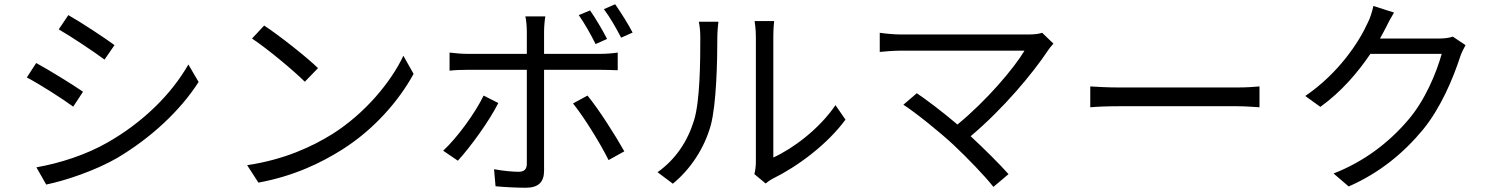

<svg xmlns="http://www.w3.org/2000/svg" viewBox="-20 -839 7040 902"><path d="M301 -768 256 -701C315 -667 423 -595 471 -559L518 -627C475 -659 360 -735 301 -768ZM151 -53 197 28C290 9 428 -38 529 -96C688 -190 827 -319 913 -454L865 -536C784 -395 652 -265 486 -170C385 -112 261 -72 151 -53ZM150 -543 106 -475C166 -444 275 -374 324 -338L370 -408C326 -439 209 -511 150 -543Z M1221 -719 1164 -658C1239 -608 1361 -506 1412 -455L1474 -519C1421 -571 1287 -676 1221 -719ZM1141 -63 1194 19C1361 -12 1487 -73 1587 -136C1738 -231 1855 -367 1923 -492L1875 -577C1817 -454 1695 -306 1541 -209C1446 -150 1316 -89 1141 -63Z M2952 -686C2933 -723 2896 -782 2870 -819L2817 -796C2845 -759 2876 -705 2898 -662ZM2832 -656C2811 -697 2777 -755 2752 -790L2699 -768C2726 -730 2758 -673 2778 -632ZM2252 -390C2213 -309 2129 -193 2062 -131L2131 -84C2188 -146 2278 -269 2321 -355ZM2801 -511C2825 -511 2855 -510 2882 -509V-592C2857 -588 2824 -586 2800 -586H2536V-691C2536 -712 2539 -748 2542 -762H2448C2452 -748 2455 -713 2455 -691V-586H2177C2145 -586 2120 -589 2092 -592V-507C2119 -510 2147 -511 2177 -511H2455V-70C2455 -44 2443 -32 2416 -32C2390 -32 2344 -36 2301 -44L2308 36C2348 40 2408 43 2450 43C2510 43 2536 16 2536 -37V-511ZM2672 -353C2723 -290 2800 -166 2839 -87L2913 -128C2872 -201 2793 -326 2740 -390Z M3141 24C3225 -45 3289 -143 3319 -250C3346 -350 3350 -554 3350 -665C3350 -695 3354 -725 3355 -737H3263C3267 -716 3270 -694 3270 -664C3270 -553 3269 -363 3240 -272C3210 -175 3154 -90 3069 -30ZM3577 23C3587 15 3596 8 3611 0C3727 -57 3866 -160 3952 -277L3905 -345C3828 -232 3705 -141 3613 -99V-666C3613 -704 3616 -732 3617 -740H3525C3526 -732 3531 -704 3531 -666V-77C3531 -57 3528 -37 3524 -21Z M4876 -685C4862 -680 4839 -677 4812 -677H4214C4180 -677 4140 -681 4113 -685V-595C4132 -597 4175 -601 4214 -601H4793C4745 -520 4616 -367 4478 -254C4409 -313 4325 -376 4287 -401L4224 -347C4279 -312 4397 -217 4459 -159C4525 -97 4608 -11 4647 39L4718 -21C4676 -68 4603 -141 4540 -199C4693 -328 4831 -493 4904 -603C4910 -612 4919 -623 4929 -634Z M5102 -335C5133 -338 5186 -340 5241 -340H5790C5835 -340 5877 -336 5897 -335V-433C5875 -431 5839 -428 5789 -428H5241C5185 -428 5132 -431 5102 -433Z M6805 -667C6789 -661 6767 -658 6740 -658H6463C6474 -677 6483 -695 6492 -712C6500 -729 6513 -754 6529 -780L6432 -811C6427 -785 6415 -749 6405 -731C6365 -642 6269 -495 6112 -388L6183 -337C6282 -408 6360 -500 6418 -586H6753C6728 -496 6674 -366 6595 -275C6505 -169 6387 -79 6245 -24L6316 37C6462 -27 6575 -121 6665 -230C6750 -334 6807 -472 6840 -573C6845 -589 6857 -613 6865 -627Z"/></svg>

Font: Noto Sans T Chinese Regular
Style: Regular
Weight: 400
Designer: Ryoko NISHIZUKA (kana & ideographs); Paul D. Hunt (Latin, Greek & Cyrillic); Wenlong ZHANG (bopomofo); Sandoll Communica
Foundry: Adobe Systems Incorporated
Version: Version 1.000;PS 1;hotconv 1.0.78;makeotf.lib2.5.61930